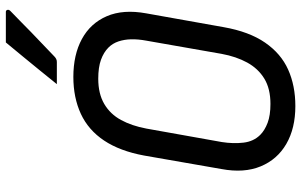

<svg xmlns="http://www.w3.org/2000/svg" viewBox="-202 -782 1005 640"><g transform="rotate(-90 300.0 -462.5)"><path d="M363 -720Q437 -720 489.5 -691.5Q542 -663 565.5 -608.5Q589 -554 575 -477L529 -219Q514 -134 477.5 -81Q441 -28 387.5 -4Q334 20 266 20Q192 20 140 -10Q88 -40 65 -95.5Q42 -151 56 -226L101 -484Q116 -565 151 -617.5Q186 -670 240 -695Q294 -720 363 -720ZM146 -225Q140 -187 144 -153Q148 -119 170 -97Q185 -82 210 -72.5Q235 -63 273 -63Q324 -63 357.5 -83.5Q391 -104 411 -140.5Q431 -177 440 -226L484 -477Q489 -504 488.5 -527Q488 -550 481.5 -569.5Q475 -589 461 -603Q445 -619 420 -628Q395 -637 357 -637Q307 -637 273 -617Q239 -597 219.5 -561Q200 -525 191 -477ZM478 -945Q502 -945 517 -945Q532 -945 545.5 -945Q559 -945 580 -945Q585 -945 586.5 -940Q588 -935 583 -930Q561 -909 544.5 -892.5Q528 -876 512.5 -861Q497 -846 478 -828Q459 -810 431 -783Q428 -780 423.5 -777.5Q419 -775 413 -775Q399 -775 386.5 -775Q374 -775 362 -775Q350 -775 339 -775Q363 -805 385.5 -832.5Q408 -860 430.5 -887.5Q453 -915 478 -945Z"/></g></svg>

Font: RecMonoLinear Nerd Font Mono
Style: Italic
Weight: 400
Italic angle: -10°
Monospace: yes
Version: Version 1.085; ttfautohint (v1.8.4.7-5d5b);Nerd Fonts 3.2.1